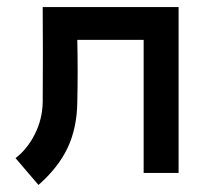

<svg xmlns="http://www.w3.org/2000/svg" viewBox="-20 -490 580 544"><path d="M199 -377Q201 -286 199 -200Q198 -127 171.5 -71Q145 -15 89 34L24 -42Q57 -67 78.5 -109.5Q100 -152 101 -200Q102 -335 101 -470H486V0H387V-377Z"/></svg>

Font: Kreadon Light
Style: Bold
Weight: 600
Designer: Reiya WATANABE
Foundry: StudioGnu
Version: Version 1.003; ttfautohint (v1.8.4.7-5d5b);gftools[0.9.32]